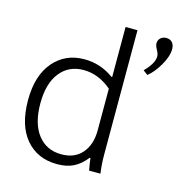

<svg xmlns="http://www.w3.org/2000/svg" viewBox="-106 -810 889 920"><g transform="rotate(15 338.5 -350.0)"><path d="M403.8 -196.8V-403.8Q338.9 -459 265.1 -459Q191.4 -459 148.2 -404.5Q105 -350.1 105 -251Q105 -151.4 147.9 -96.2Q190.9 -41 265.1 -41Q330.6 -41 367.2 -83.7Q403.8 -126.5 403.8 -196.8ZM404.8 -710H463.9V-91.8Q463.9 -48.3 470.2 0H414.1Q407.2 -36.1 404.8 -60.1H400.9Q372.6 -24.4 339.1 -7.3Q305.7 9.8 257.8 9.8Q159.2 9.8 101.6 -58.3Q43.9 -126.5 43.9 -251Q43.9 -373.5 102.5 -441.7Q161.1 -509.8 254.9 -509.8Q335.9 -509.8 400.9 -461.9H404.8ZM587.9 -612.8Q587.9 -626 577.9 -643.6Q567.9 -661.1 567.9 -672.9Q567.9 -689 579.1 -699.5Q590.3 -710 607.9 -710Q626 -710 637 -698.2Q647.9 -686.5 647.9 -665Q647.9 -629.4 621.3 -583.7Q594.7 -538.1 564.9 -515.1L542 -532.2Q587.9 -578.1 587.9 -612.8Z"/></g></svg>

Font: LT Hoop Light
Style: Regular
Weight: 300
Designer: Daniel Lyons
Foundry: LyonsType
Version: Version 1.000